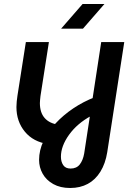

<svg xmlns="http://www.w3.org/2000/svg" viewBox="-20 -720 671 958"><path d="M330 218Q281 218 246 198.5Q211 179 193 147Q175 115 175 78Q175 30 197 -16.5Q219 -63 257.5 -104.5Q296 -146 346 -179.5Q396 -213 453 -235L435 -142Q365 -104 324.5 -47.5Q284 9 284 62Q284 87 295.5 104Q307 121 332 121Q362 121 378 100.5Q394 80 400 46L485 -510H600L515 40Q506 96 481 136.5Q456 177 418 197.5Q380 218 330 218ZM221 -1Q146 -12 104 -63Q62 -114 62 -186Q62 -198 63.5 -214Q65 -230 67 -242L109 -510H224L182 -241Q181 -231 180 -222Q179 -213 179 -206Q179 -158 203 -131Q227 -104 271 -98ZM285 -577 392 -700H501L394 -577Z"/></svg>

Font: MuseoModerno Medium
Style: Italic
Weight: 500
Italic angle: -9°
Designer: Pablo Cosgaya, Héctor Gatti, Marcela Romero, and the Authors of The MuseoModerno Project.
Foundry: Omnibus-Type Team
Version: Version 1.003